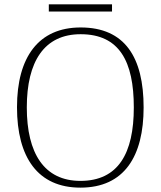

<svg xmlns="http://www.w3.org/2000/svg" viewBox="-20 -851 738 881"><path d="M204 -798H494V-831H204ZM349 10C551 10 639 -135 639 -358C639 -588 553 -725 350 -725C157 -725 58 -589 58 -359C58 -128 154 10 349 10ZM349 -21C183 -21 103 -147 103 -358C103 -569 183 -694 350 -694C528 -694 594 -569 594 -358C594 -148 523 -21 349 -21Z"/></svg>

Font: Noto Serif Sinhala ExtraLight
Style: Regular
Weight: 200
Designer: Jelle Bosma - Monotype Design Team
Foundry: Monotype Imaging Inc.
Version: Version 2.007